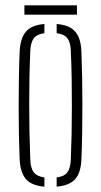

<svg xmlns="http://www.w3.org/2000/svg" viewBox="-20 -695 379 720"><path d="M53.5 -101Q52 -138 51 -186.2Q50 -234.5 50 -288.2Q50 -342 50.8 -395.8Q51.5 -449.5 53.5 -498Q55.5 -550 76.5 -575.5Q97.5 -601 146.5 -605V-570.5Q118.5 -567 106.5 -551Q94.5 -535 93.5 -501Q91.5 -456 90.5 -406.2Q89.5 -356.5 89.5 -304.8Q89.5 -253 90.5 -200.8Q91.5 -148.5 93.5 -98Q94.5 -65 106.5 -49.2Q118.5 -33.5 146.5 -29.5V5Q97.5 1 76.5 -24.2Q55.5 -49.5 53.5 -101ZM192.5 5V-29.5Q222 -33.5 233.2 -49.5Q244.5 -65.5 245.5 -96Q247.5 -142 248.5 -192Q249.5 -242 249.5 -294.5Q249.5 -347 248.8 -399.8Q248 -452.5 245.5 -504Q244.5 -536.5 232.5 -551.8Q220.5 -567 192.5 -570.5V-605Q226 -602.5 245.8 -590.2Q265.5 -578 275 -555.5Q284.5 -533 285.5 -498Q287 -455.5 288 -406.5Q289 -357.5 289 -305.8Q289 -254 288.2 -202Q287.5 -150 285.5 -101Q284.5 -67 275 -44.2Q265.5 -21.5 245.5 -9.8Q225.5 2 192.5 5ZM71.5 -675H268.5V-640H71.5Z"/></svg>

Font: Big Shoulders Stencil Text Thin Thin
Style: Regular
Weight: 250
Version: Version 2.001